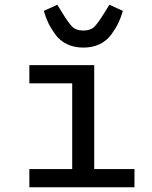

<svg xmlns="http://www.w3.org/2000/svg" viewBox="-20 -791 640 811"><path d="M165 -745 222 -771 243 -737Q270 -693 286 -677.5Q302 -662 332 -662Q362 -662 378 -677.5Q394 -693 421 -737L442 -771L499 -745Q490 -715 479.5 -693Q469 -671 450 -645Q431 -619 401 -604.5Q371 -590 332 -590Q293 -590 263 -604.5Q233 -619 214 -645Q195 -671 184.5 -693Q174 -715 165 -745ZM104 0V-77H285V-439H104V-516H378V-77H548V0Z"/></svg>

Font: IBM Plex Mono Text
Style: Regular
Weight: 450
Designer: Mike Abbink, Paul van der Laan, Pieter van Rosmalen
Foundry: Bold Monday
Version: Version 2.000